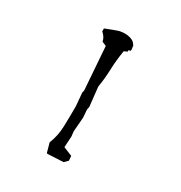

<svg xmlns="http://www.w3.org/2000/svg" viewBox="-154 -773 811 862"><g transform="rotate(30 251.5 -342.0)"><path d="M297.4 -598.6V-606.9H305.7L308.1 -613.3L305.2 -634.3Q296.9 -647.9 287.6 -653.3Q276.9 -659.2 261.7 -661.6Q253.4 -662.6 248.3 -662.6Q243.2 -662.6 237.1 -662.4Q231 -662.1 221.7 -660.2Q212.4 -658.2 204.1 -654.8Q178.7 -644.5 152.8 -635.3V-620.1Q161.6 -612.8 168.2 -603Q174.8 -593.3 177.2 -580.6L199.2 -571.3L215.3 -349.1L212.4 -337.4L218.3 -269.5Q218.3 -216.8 216.8 -165.5Q215.3 -114.3 197.3 -70.8L210.9 -21.5L218.8 -21L296.4 -24.9L313.5 -42.5L311.5 -66.4L265.6 -85L269 -142.6L266.1 -167L272 -241.2L269 -281.7L272 -297.4L261.2 -396.5Q269 -443.4 270.5 -490.2Q272 -538.6 280.8 -590.8Z"/></g></svg>

Font: Bakudai
Style: ExtraLight
Weight: 200
Version: Version 1.48